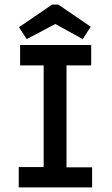

<svg xmlns="http://www.w3.org/2000/svg" viewBox="-20 -820 490 840"><path d="M62 0V-89H171V-534H68V-623H379V-534H271V-88H383V0ZM97 -649 63 -701 208 -800H235L377 -703L342 -649L222 -715Z"/></svg>

Font: Inconsolata SemiCondensed Bold
Style: Regular
Weight: 700
Width: 4
Monospace: yes
Designer: Raph Levien, Cyreal, Brenton Simpson
Foundry: Raph Levien, Cyreal, Google
Version: Version 3.001; ttfautohint (v1.8.2.53-6de2)